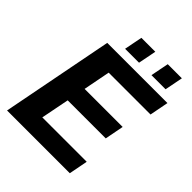

<svg xmlns="http://www.w3.org/2000/svg" viewBox="-225 -939 1066 1066"><g transform="rotate(45 308.0 -406.0)"><path d="M15.6 0 143.6 -658.7H616.2L594.7 -547.4H266.1L235.4 -389.2H534.2L512.7 -277.8H213.9L181.2 -111.3H529.8L508.3 0ZM443.8 -705.6 464.8 -812.5H575.7L554.7 -705.6ZM236.8 -705.6 257.8 -812.5H367.2L346.2 -705.6Z"/></g></svg>

Font: Cousine
Style: Bold Italic
Weight: 700
Italic angle: -12°
Monospace: yes
Designer: Steve Matteson
Foundry: Ascender Corporation
Version: Version 1.20